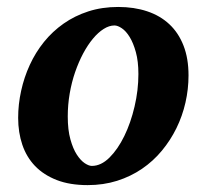

<svg xmlns="http://www.w3.org/2000/svg" viewBox="-20 -520 593 552"><path d="M377.9 -307.1Q377.9 -343.8 370.6 -370.1Q363.3 -396.5 352.8 -413.6Q342.3 -430.7 330.3 -438.7Q318.4 -446.8 309.1 -446.8Q293.9 -446.8 278.1 -436.8Q262.2 -426.8 247.3 -408.9Q232.4 -391.1 219.2 -366.5Q206.1 -341.8 196 -312.7Q186 -283.7 180.4 -251.2Q174.8 -218.8 174.8 -185.1Q174.8 -146.5 182.4 -119.4Q189.9 -92.3 200.9 -75.4Q211.9 -58.6 223.6 -50.8Q235.4 -43 244.1 -43Q270.5 -43 294.7 -66.9Q318.8 -90.8 337.4 -128.9Q356 -167 366.9 -213.9Q377.9 -260.7 377.9 -307.1ZM522 -303.2Q522 -263.7 513.2 -225.1Q504.4 -186.5 487.3 -151.6Q470.2 -116.7 445.3 -86.7Q420.4 -56.6 388.2 -34.7Q356 -12.7 316.7 -0.2Q277.3 12.2 231.9 12.2Q180.7 12.2 143.1 -2.4Q105.5 -17.1 80.8 -42.7Q56.2 -68.4 44.2 -103.8Q32.2 -139.2 32.2 -181.2Q32.2 -220.2 40.8 -259Q49.3 -297.9 65.7 -333.5Q82 -369.1 106.4 -399.4Q130.9 -429.7 162.8 -452.1Q194.8 -474.6 234.1 -487.3Q273.4 -500 319.8 -500Q365.7 -500 403.1 -487.5Q440.4 -475.1 466.8 -450.4Q493.2 -425.8 507.6 -388.9Q522 -352.1 522 -303.2Z"/></svg>

Font: Charis SIL APac
Style: Bold Italic
Weight: 700
Italic angle: -11°
Foundry: SIL International
Version: Version 5.000